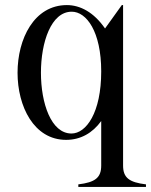

<svg xmlns="http://www.w3.org/2000/svg" viewBox="-20 -535 594 755"><path d="M288 190V200H554V190C488 182 464 164 464 116V-515H459L393 -423C349 -487 295 -515 243 -515C114 -515 49 -382 49 -249C49 -117 113 15 240 15C297 15 344 -12 378 -59V116C378 164 354 182 288 190ZM261 -10C181 -10 141 -129 141 -249C141 -369 181 -489 262 -489C320 -489 378 -411 378 -254C378 -92 319 -10 261 -10Z"/></svg>

Font: Sprat Condesed
Style: Regular
Weight: 400
Width: 3
Designer: Ethan Nakache
Foundry: Collletttivo
Version: Version 2.000;Glyphs 3.2 (3217)